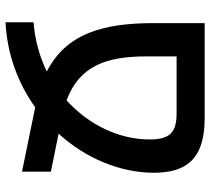

<svg xmlns="http://www.w3.org/2000/svg" viewBox="-53 -711 764 698"><g transform="rotate(-90 329.0 -362.0)"><path d="M597 -622V-724C480 -718 374 -678 288 -616L54 -664V-559L192 -531C103 -433 50 -308 50 -185C50 -70 97 0 247 0H594V-183C594 -369 557 -502 418 -574C472 -600 532 -617 597 -622ZM265 -102C198 -102 171 -126 171 -199C171 -313 225 -422 313 -502C437 -456 473 -360 473 -211V-102Z"/></g></svg>

Font: Noto Sans Armenian SemiCondensed SemiBold
Style: Regular
Weight: 600
Width: 4
Designer: Monotype Design Team
Foundry: Monotype Imaging Inc.
Version: Version 2.008